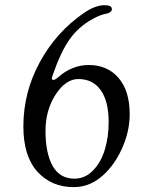

<svg xmlns="http://www.w3.org/2000/svg" viewBox="-20 -725 553 754"><path d="M71.8 -228.5Q71.8 -362.8 136.5 -481.2Q201.2 -599.6 309.1 -673.8Q354 -704.6 391.1 -704.6Q419.4 -704.6 419.4 -689Q419.4 -682.6 412.8 -677.5Q406.2 -672.4 397.9 -671.4Q373 -667 342.8 -649.9Q288.1 -619.6 253.7 -571Q219.2 -522.5 187.5 -431.6Q183.6 -419.9 183.6 -417.5Q183.6 -411.1 189.5 -411.1Q196.3 -411.1 207.5 -420.9Q262.2 -469.7 328.1 -469.7Q401.9 -469.7 445.6 -418.9Q489.3 -368.2 489.3 -276.4Q489.3 -205.6 456.3 -135.7Q423.3 -65.9 371.1 -25.4Q325.7 9.8 269 9.8Q181.6 9.8 126.7 -51Q71.8 -111.8 71.8 -228.5ZM158.7 -210.9Q158.7 -124 186.5 -73.7Q214.4 -23.4 272.5 -23.4Q314 -23.4 345.2 -55.4Q376.5 -87.4 391.6 -137.2Q406.7 -187 406.7 -245.6Q406.7 -327.1 375.7 -370.8Q344.7 -414.6 287.6 -414.6Q237.8 -414.6 198.2 -353.3Q158.7 -292 158.7 -210.9Z"/></svg>

Font: Cooper*
Style: Italic
Weight: 400
Italic angle: -7°
Designer: Owen Earl
Foundry: indestructible type*
Version: Version 0.001